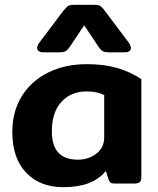

<svg xmlns="http://www.w3.org/2000/svg" viewBox="-20 -761 657 796"><path d="M134 -562Q134 -572 143 -584L243 -717Q256 -732 262.5 -736.5Q269 -741 289 -741H368Q388 -741 395.5 -736.5Q403 -732 414 -717L514 -584Q523 -571 523 -562Q523 -554 516.5 -549Q510 -544 497 -544H436Q415 -544 406 -549Q397 -554 388 -568L329 -656L270 -568Q261 -554 252 -549Q243 -544 222 -544H161Q148 -544 141 -549Q134 -554 134 -562ZM31 -214Q31 -298 70 -361.5Q109 -425 179 -460Q249 -495 341 -495Q412 -495 466.5 -479Q521 -463 566 -433V-29Q566 -12 559.5 -6Q553 0 534 0H455Q444 0 438.5 -4Q433 -8 430 -17L419 -52Q389 -17 346 -1Q303 15 242 15Q146 15 88.5 -45Q31 -105 31 -214ZM412 -192V-367Q382 -382 340 -382Q274 -382 234.5 -338.5Q195 -295 195 -217Q195 -157 222 -128Q249 -99 303 -99Q347 -99 379.5 -124Q412 -149 412 -192Z"/></svg>

Font: Mitr Medium
Style: Regular
Weight: 500
Designer: Thanarat Vachiruckul
Foundry: Cadson Demak
Version: Version 1.003